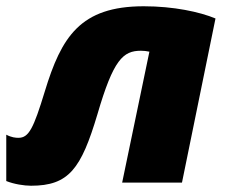

<svg xmlns="http://www.w3.org/2000/svg" viewBox="-38 -583 726 613"><path d="M61 10C182 10 221 -44 273 -218C324 -393 355 -421 412 -421C421 -421 430 -420 439 -418L352 0H543L650 -524C600 -545 516 -563 421 -563C218 -563 158 -465 105 -291C69 -173 54 -143 21 -143C12 -143 -1 -144 -18 -153V-5C7 5 39 10 61 10Z"/></svg>

Font: Noto Sans UI Black
Style: Italic
Weight: 900
Italic angle: -372°
Designer: Monotype Design Team
Foundry: Monotype Imaging Inc.
Version: Version 1.901